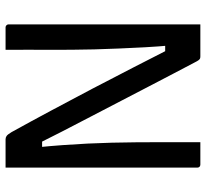

<svg xmlns="http://www.w3.org/2000/svg" viewBox="-45 -695 740 690"><g transform="rotate(90 325.0 -350.0)"><path d="M159 0Q139.1 0 119 0Q98.9 0 78.6 0Q75.6 0 73.1 -1.5Q70.6 -3 69.1 -5.5Q67.6 -8 67.6 -11Q67.6 -82.1 67.6 -152.6Q67.6 -223.2 67.6 -293.8Q67.6 -364.4 67.6 -435.2Q67.6 -505.9 67.6 -576.6Q67.6 -607.4 67.6 -638.3Q67.6 -669.1 67.6 -700Q83.5 -700 104.5 -700Q125.6 -700 146.3 -700Q167 -700 182.6 -700Q187.4 -700 190.4 -698.8Q193.4 -697.6 196.4 -693.5Q199.5 -689.4 204.4 -679.6Q221.2 -648.3 242.6 -606.9Q264 -565.5 289.3 -517.4Q314.6 -469.3 341.8 -416.4Q369.1 -363.6 397.3 -309.7Q425.6 -255.8 452.9 -202.5Q480.3 -149.1 504.7 -100L465.3 -131.3H527.1L509.6 -112.5Q504.7 -160 501.5 -205.2Q498.2 -250.4 496 -294.5Q493.9 -338.6 492.8 -381.5Q491.8 -424.3 491.4 -466.4Q491 -508.5 491 -550Q491 -585.2 491 -623.2Q491 -661.2 491 -700Q511.3 -700 531.4 -700Q551.5 -700 571.4 -700Q576.4 -700 579.4 -697Q582.4 -694 582.4 -689Q582.4 -620.7 582.4 -551.9Q582.4 -483.2 582.4 -414.4Q582.4 -345.6 582.4 -277Q582.4 -208.5 582.4 -139.8Q582.4 -104.8 582.4 -69.9Q582.4 -34.9 582.4 0Q567.9 0 549.3 0Q530.7 0 512.5 0Q494.3 0 480.5 0Q474.5 0 469 -3.5Q463.4 -7.1 454.8 -21.5Q416.4 -90.9 377.5 -163.6Q338.6 -236.2 299.4 -310.8Q260.3 -385.3 221.8 -460.5Q183.3 -535.7 145.3 -610.1L184.7 -573.6H126.9L142.4 -601.2Q147.3 -549.1 149.9 -500.7Q152.5 -452.2 154.4 -406.6Q156.4 -361.1 157.5 -318.6Q158.6 -276.1 158.8 -236.9Q159 -197.6 159 -161.2Q158.5 -125.9 158.8 -83.2Q159 -40.4 159 0Z"/></g></svg>

Font: Recursive Sans Linear Light
Style: Regular
Weight: 300
Version: Version 1.085